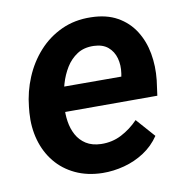

<svg xmlns="http://www.w3.org/2000/svg" viewBox="-67 -602 656 677"><g transform="rotate(-10 261.0 -264.0)"><path d="M247.6 9.8Q193.4 8.8 150.9 -11.2Q108.4 -31.2 80.1 -65.9Q51.8 -100.6 38.8 -146.5Q25.9 -192.4 29.8 -244.6L31.7 -264.6Q37.1 -318.8 57.9 -368.4Q78.6 -418 113.5 -456.8Q148.4 -495.6 196 -517.6Q243.7 -539.6 301.8 -538.1Q356.9 -537.1 395.5 -515.4Q434.1 -493.7 457.3 -457.3Q480.5 -420.9 488.8 -375Q497.1 -329.1 491.7 -279.3L484.4 -225.1H82L96.2 -314L371.1 -313.5L373 -324.7Q377.4 -353.5 370.4 -378.9Q363.3 -404.3 344.5 -420.2Q325.7 -436 293.9 -437Q258.8 -438 234.4 -422.1Q210 -406.2 194.1 -380.4Q178.2 -354.5 169.4 -324Q160.6 -293.5 157.2 -264.6L155.3 -245.1Q152.8 -217.8 157 -190.9Q161.1 -164.1 173.1 -142.1Q185.1 -120.1 206.5 -106.4Q228 -92.8 259.8 -91.8Q299.8 -90.8 333.3 -108.2Q366.7 -125.5 394 -153.8L453.1 -86.9Q430.7 -53.7 397.5 -32Q364.3 -10.3 325.4 0Q286.6 10.3 247.6 9.8Z"/></g></svg>

Font: Roboto SemiBold
Style: Italic
Weight: 600
Designer: Christian Robertson
Foundry: Google
Version: Version 3.009; 2024